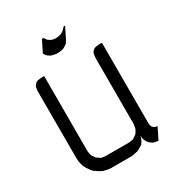

<svg xmlns="http://www.w3.org/2000/svg" viewBox="-179 -874 921 991"><g transform="rotate(-30 282.0 -378.0)"><path d="M64 -128.9V-532.2L65.9 -549.8L67.9 -559.1L71.8 -565.9L81.1 -575.2L88.9 -580.1L98.1 -582L115.2 -584H131.8V-137.2L133.8 -120.1L136.2 -110.8L141.1 -103L149.9 -89.8L153.8 -85.9L167 -77.1L174.8 -71.8L184.1 -69.8L201.2 -67.9H337.9L356 -69.8L365.2 -71.8L373 -77.1L386.2 -85.9L390.1 -89.8L398.9 -103L402.8 -110.8L404.8 -120.1L408.2 -137.2V-532.2L410.2 -549.8L412.1 -559.1L416 -565.9L423.8 -575.2L433.1 -580.1L441.9 -582L459 -584H476.1V-103L477.1 -94.2L478 -89.8L481.9 -81.1L487.8 -75.2L497.1 -69.8L501 -68.8L509.8 -67.9L476.1 0L460 -2L451.2 -3.9L442.9 -7.8L430.2 -17.1L425.8 -21L417 -34.2L413.1 -43L410.2 -50.8L408.2 -67.9L402.8 -50.8L398.9 -43L390.1 -28.8L386.2 -24.9L373 -17.1L356 -7.8L330.1 -2L313 0H192.9L174.8 -2L149.9 -7.8L131.8 -17.1L106.9 -34.2L98.1 -43L81.1 -67.9L71.8 -85.9L65.9 -110.8ZM184.1 -688 217.8 -755.9H227.1L235.8 -743.2L240.2 -737.8L252 -730L261.2 -726.1L270 -724.1L278.8 -723.1H287.1L294.9 -724.1L313 -728L316.9 -730L330.1 -737.8L347.2 -755.9H356L321.8 -688L313 -673.8L308.1 -669.9L294.9 -661.1L287.1 -657.2L278.8 -654.8L261.2 -651.9H244.1L227.1 -654.8L217.8 -657.2L210 -661.1L196.8 -669.9L192.9 -673.8Z"/></g></svg>

Font: Petahja
Style: Regular
Weight: 400
Designer: T. Christopher White
Version: Version 1.1